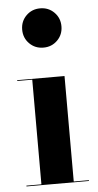

<svg xmlns="http://www.w3.org/2000/svg" viewBox="-54 -794 424 828"><g transform="rotate(-5 158.0 -380.0)"><path d="M67 -675Q67 -711 91.5 -735.5Q116 -760 152 -760Q188 -760 212.5 -735.5Q237 -711 237 -675Q237 -639 212.5 -614.5Q188 -590 152 -590Q116 -590 91.5 -614.5Q67 -639 67 -675ZM26.5 -3.5H91.5V-456.5H26.5V-460H231.5V-3.5H297V0H26.5Z"/></g></svg>

Font: Bodoni* 48pt
Style: Bold
Weight: 700
Version: Version 2.3